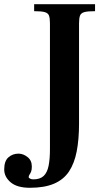

<svg xmlns="http://www.w3.org/2000/svg" viewBox="-76 -680 503 911"><path d="M66 211Q5 211 -25.5 185Q-56 159 -56 124Q-56 84 -36 66.5Q-16 49 12 49Q34 49 54.5 65Q75 81 75 110Q75 126 71.5 134.5Q68 143 64 148.5Q60 154 60 161Q60 164 66.5 167.5Q73 171 82 171Q114 171 131 155Q148 139 154.5 107Q161 75 161 29V-569Q161 -594 156.5 -606Q152 -618 136.5 -622.5Q121 -627 86 -627V-660H375V-627Q340 -627 324 -622.5Q308 -618 303.5 -605.5Q299 -593 299 -569V-93Q299 -19 288 38Q277 95 251.5 133.5Q226 172 180.5 191.5Q135 211 66 211Z"/></svg>

Font: Frank Ruhl Libre SemiBold
Style: Regular
Weight: 600
Designer: Yanek Iontef
Foundry: Fontef
Version: Version 6.003;gftools[0.9.30]